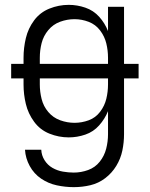

<svg xmlns="http://www.w3.org/2000/svg" viewBox="-20 -558 616 791"><path d="M284 213Q319 213 352.5 205Q386 197 413.5 176Q441 155 459 125.5Q477 96 484 62.5Q491 29 491 -5V-235H551V-295H491V-530H425V-430Q412 -463 388.5 -489Q365 -515 331.5 -526.5Q298 -538 263 -538Q222 -538 183.5 -522.5Q145 -507 120.5 -474Q96 -441 86.5 -401Q77 -361 77 -320V-295H26V-235H77V-210Q77 -169 86.5 -129.5Q96 -90 120.5 -56.5Q145 -23 183.5 -7.5Q222 8 263 8Q298 8 331.5 -3.5Q365 -15 388.5 -41.5Q412 -68 425 -100V-5Q425 25 417.5 54.5Q410 84 391 108Q372 132 343 142.5Q314 153 284 153Q262 153 239 149Q216 145 196 133.5Q176 122 163.5 102Q151 82 150 59H83Q85 94 102.5 126Q120 158 149.5 178Q179 198 214 205.5Q249 213 284 213ZM425 -295H144V-320Q144 -351 151.5 -380.5Q159 -410 179 -434Q199 -458 228 -468.5Q257 -479 287 -479Q317 -479 345.5 -468Q374 -457 392.5 -432.5Q411 -408 418 -379Q425 -350 425 -320ZM287 -52Q257 -52 228 -62.5Q199 -73 179 -96.5Q159 -120 151.5 -150Q144 -180 144 -210V-235H425V-210Q425 -180 418 -151Q411 -122 392.5 -97.5Q374 -73 345.5 -62.5Q317 -52 287 -52Z"/></svg>

Font: Iosevka Sparkle Light
Style: Regular
Weight: 300
Designer: Belleve Invis
Foundry: Belleve Invis
Version: Version 4.5.0; ttfautohint (v1.8.3)